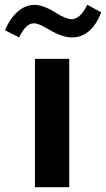

<svg xmlns="http://www.w3.org/2000/svg" viewBox="-81 -777 440 797"><path d="M-60.5 -651.4Q-38.6 -702.1 -6.6 -729.5Q25.4 -756.8 62.5 -756.8Q98.6 -756.8 151.4 -723.6Q193.8 -697.3 215.8 -697.3Q252.4 -697.3 281.2 -757.3L339.4 -725.6Q297.9 -621.6 217.3 -621.6Q176.3 -621.6 119.1 -656.2Q80.1 -680.2 59.1 -680.2Q25.9 -680.2 -1.5 -621.6ZM64 -532.7H206.5V0H64Z"/></svg>

Font: Estedad-FD Bold
Style: Regular
Weight: 700
Designer: Amin Abedi
Version: Version 7.3